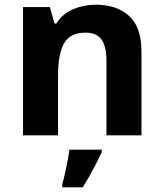

<svg xmlns="http://www.w3.org/2000/svg" viewBox="-20 -576 697 817"><path d="M388 -556Q476 -556 529 -508.5Q582 -461 582 -356V0H433V-319Q433 -378 412 -407.5Q391 -437 345 -437Q277 -437 252 -390.5Q227 -344 227 -257V0H78V-546H192L212 -476H220Q246 -518 291.5 -537Q337 -556 388 -556ZM413 71Q403 93 390.5 117.5Q378 142 363.5 168Q349 194 332 221H245V208Q251 188 256.5 162Q262 136 267.5 109Q273 82 275 61H413Z"/></svg>

Font: Noto Sans Adlam
Style: Regular
Weight: 400
Designer: Mark Jamra, Neil Patel
Foundry: JamraPatel LLC
Version: Version 3.001